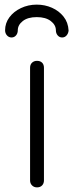

<svg xmlns="http://www.w3.org/2000/svg" viewBox="-20 -810 320 830"><path d="M140 0Q127 0 118.5 -8.5Q110 -17 110 -30V-517Q110 -531 118.5 -539Q127 -547 140 -547Q154 -547 162 -539Q170 -531 170 -517V-30Q170 -17 162 -8.5Q154 0 140 0ZM29.9 -648Q18.2 -648 10.1 -657Q2 -666 2 -679Q2 -710 20.5 -735Q38.9 -760 70.4 -775Q101.9 -790 138.8 -790Q173.9 -790 204.5 -776.5Q235.1 -763 254.9 -738Q274.7 -713 276.5 -678Q275.6 -666 268 -657Q260.3 -648 248.6 -648Q236.9 -648 229.3 -657Q221.6 -666 221.6 -679Q221.6 -702 199.6 -719Q177.5 -736 138.8 -736Q100.1 -736 78.5 -719Q56.9 -702 56.9 -679Q56.9 -666 49.3 -657Q41.6 -648 29.9 -648Z"/></svg>

Font: ComfortaaLight
Style: Regular
Weight: 300
Designer: Johan Aakerlund
Foundry: Johan Aakerlund
Version: Version 3.104; ttfautohint (v1.8.1.43-b0c9)